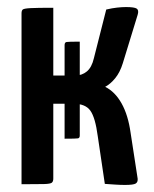

<svg xmlns="http://www.w3.org/2000/svg" viewBox="-20 -522 436 544"><path d="M334 2Q321 2 306.5 1Q292 0 277 -1L257 -136Q250 -189 236 -208.5Q222 -228 189 -228H131V-16Q131 -8 127 -4.5Q123 -1 104.5 -0.5Q86 0 41 0V-484Q41 -492 44.5 -495Q48 -498 67 -499Q86 -500 131 -500V-308H193Q212 -308 226 -319.5Q240 -331 246 -357L281 -495Q298 -499 312 -500.5Q326 -502 337 -502Q361 -502 367.5 -497.5Q374 -493 370 -480L328 -343Q320 -317 306.5 -300.5Q293 -284 278 -276Q306 -262 324.5 -229Q343 -196 350 -146L370 -16Q371 -6 364.5 -2Q358 2 334 2ZM163 -129V-394Q163 -402 168.5 -403Q174 -404 206 -404V-138Q206 -131 201 -130Q196 -129 163 -129Z"/></svg>

Font: Yanone Kaffeesatz Medium
Style: Regular
Weight: 500
Designer: Yanone (Cyrillic: Daniel Pouzeot, Huerta Tipografica, and Cyreal)
Foundry: Yanone
Version: Version 2.003